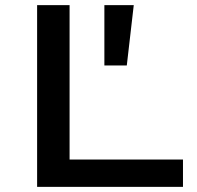

<svg xmlns="http://www.w3.org/2000/svg" viewBox="-20 -725 766 745"><path d="M124 0V-705H250V-106H690V0ZM385 -471V-705H499L472 -471Z"/></svg>

Font: Nunito Sans 7pt Expanded SemiBold
Style: Regular
Weight: 600
Width: 7
Designer: Vernon Adams
Foundry: Vernon Adams
Version: Version 3.101;gftools[0.9.27]